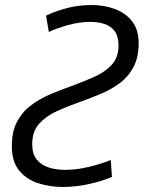

<svg xmlns="http://www.w3.org/2000/svg" viewBox="-20 -728 571 763"><path d="M230 15Q178 15 131.5 0Q85 -15 56 -50.5Q27 -86 27 -147Q27 -205 47.5 -244Q68 -283 102.5 -309Q137 -335 179 -353Q221 -371 264 -386Q313 -404 355.5 -423Q398 -442 424.5 -471Q451 -500 451 -547Q451 -584 435.5 -604.5Q420 -625 394.5 -633Q369 -641 338 -641Q295 -641 249 -628Q203 -615 174 -601L163 -666Q208 -687 252.5 -697.5Q297 -708 343 -708Q396 -708 438.5 -691.5Q481 -675 506 -642Q531 -609 531 -557Q531 -501 511 -462.5Q491 -424 457 -398.5Q423 -373 381.5 -355.5Q340 -338 298 -323Q249 -306 205.5 -286Q162 -266 135 -235.5Q108 -205 108 -155Q108 -116 126 -94Q144 -72 173.5 -62.5Q203 -53 237 -53Q271 -53 305 -59Q339 -65 369.5 -74.5Q400 -84 420 -92L425 -25Q388 -9 335.5 3Q283 15 230 15Z"/></svg>

Font: Ubuntu Sans
Style: Italic
Weight: 400
Italic angle: -13.5°
Designer: Dalton Maag Ltd
Foundry: Dalton Maag Ltd
Version: Version 1.006